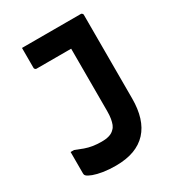

<svg xmlns="http://www.w3.org/2000/svg" viewBox="-174 -804 848 928"><g transform="rotate(-30 250.0 -340.0)"><path d="M198 -115Q224 -115 241.5 -120.5Q259 -126 270 -138Q279 -146 284 -158.5Q289 -171 292 -188.5Q295 -206 295 -230Q295 -276 295 -320.5Q295 -365 295 -411Q295 -457 295 -505Q295 -553 295 -605L315 -559L277 -601L323 -578Q291 -578 264.5 -578Q238 -578 212.5 -578Q187 -578 160.5 -578Q134 -578 102 -578Q99 -578 96.5 -579.5Q94 -581 92.5 -583.5Q91 -586 91 -589Q91 -618 91 -644.5Q91 -671 91 -700Q137 -700 177 -700Q217 -700 254.5 -700Q292 -700 332.5 -700Q373 -700 419 -700Q422 -700 424.5 -698.5Q427 -697 428.5 -694.5Q430 -692 430 -689Q430 -633 430 -577Q430 -521 430 -463Q430 -405 430 -345Q430 -285 430 -222Q430 -164 416 -119Q402 -74 373.5 -43Q345 -12 302 4Q259 20 200 20Q162 20 130.5 15Q99 10 77.5 2Q56 -6 48 -14Q46 -16 45 -18Q44 -20 43.5 -22.5Q43 -25 43 -28Q43 -56 43 -86.5Q43 -117 43 -147H62Q86 -137 107 -129.5Q128 -122 150.5 -118.5Q173 -115 198 -115Z"/></g></svg>

Font: Recursive
Style: Bold
Weight: 700
Version: Version 1.085